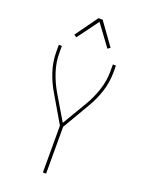

<svg xmlns="http://www.w3.org/2000/svg" viewBox="-175 -1043 850 1125"><g transform="rotate(20 250.0 -480.5)"><path d="M240 0V-292L141 -461Q110 -513 91 -571.5Q72 -630 72 -691V-735H91V-691Q91 -633 109.5 -576.5Q128 -520 157 -470L250 -313L343 -470Q372 -520 390.5 -576.5Q409 -633 409 -691V-735H428V-691Q428 -630 409 -571.5Q390 -513 359 -461L260 -292V0ZM153 -811 137 -822 237 -961H263L363 -822L347 -811L250 -943Z"/></g></svg>

Font: Iosevka Curly Thin
Style: Regular
Weight: 100
Monospace: yes
Designer: Belleve Invis
Foundry: Belleve Invis
Version: Version 22.1.2; ttfautohint (v1.8.4)